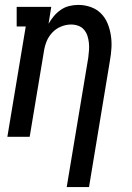

<svg xmlns="http://www.w3.org/2000/svg" viewBox="-20 -558 540 783"><path d="M252 205 340 -323Q342 -338 343 -353.5Q344 -369 342.5 -383.5Q341 -398 336.5 -412Q332 -426 322.5 -437Q313 -448 299 -453Q285 -458 270 -458Q249 -458 228.5 -449.5Q208 -441 193 -425Q178 -409 170 -389Q162 -369 159 -348L101 0H10L85 -450H48V-530H189L178 -461Q187 -477 199.5 -492Q212 -507 228 -518Q244 -529 262.5 -533.5Q281 -538 299 -538Q325 -538 349.5 -529.5Q374 -521 391.5 -503.5Q409 -486 418.5 -463Q428 -440 432 -414.5Q436 -389 434.5 -362.5Q433 -336 428 -309L343 205Z"/></svg>

Font: Iosevka Slab Medium
Style: Italic
Weight: 500
Italic angle: -9°
Monospace: yes
Designer: Belleve Invis
Foundry: Belleve Invis
Version: Version 11.1.0; ttfautohint (v1.8.3)